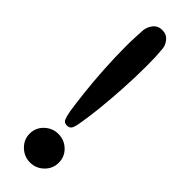

<svg xmlns="http://www.w3.org/2000/svg" viewBox="-275 -805 837 837"><g transform="rotate(45 144.0 -386.0)"><path d="M144.5 -793.9Q118.2 -793.9 103 -774.9Q87.9 -755.9 85.9 -733.4Q85 -712.9 83.5 -689Q82 -665 82 -636.7Q82 -563.5 86.4 -491.7Q90.8 -419.9 97.7 -359.4Q104.5 -298.8 110.4 -260.7Q115.2 -233.4 121.1 -219.2Q127 -205.1 144.5 -205.1Q162.1 -205.1 168.5 -219.2Q174.8 -233.4 178.7 -260.7Q185.5 -298.8 191.9 -359.4Q198.2 -419.9 202.6 -491.7Q207 -563.5 207 -636.7Q207 -665 206.1 -689Q205.1 -712.9 203.1 -733.4Q202.1 -755.9 186.5 -774.9Q170.9 -793.9 144.5 -793.9ZM234.4 -65.4Q234.4 -102.5 208 -127.9Q181.6 -153.3 144.5 -153.3Q108.4 -153.3 81.5 -127.9Q54.7 -102.5 54.7 -65.4Q54.7 -29.3 81.5 -3.4Q108.4 22.5 144.5 22.5Q181.6 22.5 208 -3.4Q234.4 -29.3 234.4 -65.4Z"/></g></svg>

Font: Namkio Khamti Book
Style: Bold
Weight: 800
Designer: Debbi Hosken
Foundry: SIL International
Version: Version 3.917